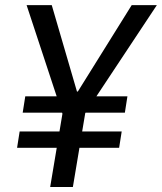

<svg xmlns="http://www.w3.org/2000/svg" viewBox="-20 -748 647 768"><path d="M187 -727.5 304.7 -324.2 229.5 -293.5 86.4 -727.5ZM255.4 -324.2 506.8 -727.5H607.4L319.8 -293.5ZM335.4 -381.8 271.5 0H180.7L244.6 -381.8ZM489.7 -362.8 479.5 -297.4H70.8L81.1 -362.8ZM466.8 -222.2 456.5 -156.7H48.3L58.6 -222.2Z"/></svg>

Font: Inter 20pt
Style: Italic
Weight: 400
Italic angle: -9.3988°
Version: Version 4.001;git-66647c0bb